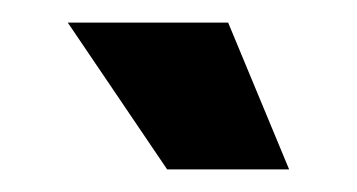

<svg xmlns="http://www.w3.org/2000/svg" viewBox="-20 -720 316 170"><path d="M236 -570H128L40 -700H182Z"/></svg>

Font: Space Grotesk Variable
Style: Regular
Weight: 400
Designer: Florian Karsten (Space Grotesk), Colophon Foundry (Space Mono)
Foundry: Florian Karsten
Version: Version 1.106